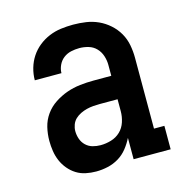

<svg xmlns="http://www.w3.org/2000/svg" viewBox="-85 -608 671 696"><g transform="rotate(-15 250.0 -260.0)"><path d="M193 8Q173 8 154 4Q135 0 119 -10Q103 -20 90.5 -35Q78 -50 70.5 -67.5Q63 -85 60 -104.5Q57 -124 57 -143Q57 -169 63 -194Q69 -219 84 -240Q99 -261 121 -275.5Q143 -290 167 -298.5Q191 -307 217 -310Q243 -313 268 -313H335V-354Q335 -371 329.5 -388Q324 -405 312 -417.5Q300 -430 283 -435Q266 -440 249 -440Q233 -440 217.5 -436.5Q202 -433 189.5 -423.5Q177 -414 170 -399Q163 -384 163 -369H63Q63 -392 69.5 -414.5Q76 -437 88.5 -456Q101 -475 119 -489.5Q137 -504 158.5 -513Q180 -522 203 -525Q226 -528 249 -528Q273 -528 297 -524.5Q321 -521 343 -511Q365 -501 383.5 -484.5Q402 -468 414 -447Q426 -426 430.5 -402Q435 -378 435 -354V-88H474V0H335V-80Q325 -60 311 -42.5Q297 -25 278 -13.5Q259 -2 237 3Q215 8 193 8ZM233 -80Q253 -80 273 -86Q293 -92 307.5 -106Q322 -120 328.5 -140Q335 -160 335 -180V-225H268Q256 -225 243.5 -224Q231 -223 219 -220Q207 -217 195.5 -211.5Q184 -206 175 -197.5Q166 -189 161.5 -177Q157 -165 157 -153Q157 -138 162 -123.5Q167 -109 178 -98.5Q189 -88 203.5 -84Q218 -80 233 -80Z"/></g></svg>

Font: Iosevka Curly Slab Semibold
Style: Regular
Weight: 600
Monospace: yes
Designer: Belleve Invis
Foundry: Belleve Invis
Version: Version 22.1.2; ttfautohint (v1.8.4)